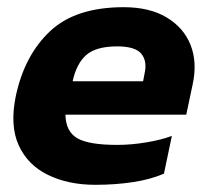

<svg xmlns="http://www.w3.org/2000/svg" viewBox="-20 -504 587 534"><path d="M245 10Q170 10 113.5 -17.5Q57 -45 32 -100Q7 -155 24 -237Q48 -350 119 -417Q190 -484 324 -484Q396 -484 443.5 -455.5Q491 -427 510 -379Q529 -331 516 -270L498 -185H162Q163 -138 195 -119.5Q227 -101 306 -101Q345 -101 387 -108Q429 -115 458 -126L436 -21Q399 -5 350 2.5Q301 10 245 10ZM182 -278H378L382 -299Q390 -334 373 -354.5Q356 -375 306 -375Q248 -375 220.5 -351.5Q193 -328 182 -278Z"/></svg>

Font: Kanit SemiBold
Style: Italic
Weight: 600
Italic angle: -12°
Designer: Katatrad Team
Foundry: CadsonDemak
Version: Version 2.000; ttfautohint (v1.8.3)